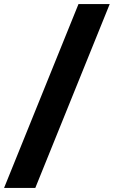

<svg xmlns="http://www.w3.org/2000/svg" viewBox="-48 -820 563 950"><path d="M126.6 110H-27.9L340.4 -800H494.9Z"/></svg>

Font: Geologica-Sharp
Style: Regular
Weight: 100
Designer: Sindre Bremnes, Frode Helland
Foundry: Monokrom Skriftforlag AS
Version: Version 1.010;gftools[0.9.28]